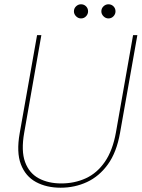

<svg xmlns="http://www.w3.org/2000/svg" viewBox="-20 -864 661 896"><path d="M263 12Q197 12 148 -14.5Q99 -41 77.5 -97Q56 -153 72 -243L153 -700H173L93 -245Q78 -160 97 -108Q116 -56 160.5 -32Q205 -8 266 -8Q328 -8 380.5 -32Q433 -56 469.5 -109Q506 -162 521 -246L601 -700H621L540 -243Q524 -153 483.5 -97Q443 -41 386 -14.5Q329 12 263 12ZM358 -778Q345 -778 335 -788Q325 -798 325 -811Q325 -825 335 -834.5Q345 -844 358 -844Q372 -844 381.5 -834.5Q391 -825 391 -811Q391 -798 381.5 -788Q372 -778 358 -778ZM486 -778Q473 -778 463 -788Q453 -798 453 -811Q453 -825 463 -834.5Q473 -844 486 -844Q500 -844 509.5 -834.5Q519 -825 519 -811Q519 -798 509.5 -788Q500 -778 486 -778Z"/></svg>

Font: DM Sans 20pt Thin
Style: Italic
Weight: 250
Italic angle: -10°
Version: Version 4.004;gftools[0.9.30]